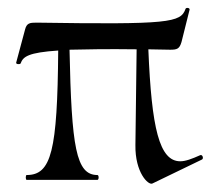

<svg xmlns="http://www.w3.org/2000/svg" viewBox="-20 -445 530 475"><path d="M475 -61C455 -52 439 -46 426 -46C374 -46 355 -128 347 -323C364 -323 382 -322 401 -322C418 -322 424 -324 429 -341L449 -421C450 -426 440 -427 439 -423C427 -389 399 -384 70 -389C54 -389 46 -388 42 -372L20 -290C19 -286 29 -285 31 -288C37 -305 50 -315 124 -320C122 -71 107 -12 46 -12C43 -12 43 0 46 0H221C225 0 225 -12 221 -12C168 -12 157 -81 152 -322C192 -323 246 -324 318 -323L315 -86C314 -18 347 14 357 9L479 -50C485 -52 481 -64 475 -61Z"/></svg>

Font: Cormorant Infant Book
Style: Regular
Weight: 500
Designer: Christian Thalmann (Catharsis Fonts)
Version: Version 1.000;PS 002.000;hotconv 1.0.88;makeotf.lib2.5.64775